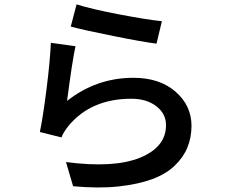

<svg xmlns="http://www.w3.org/2000/svg" viewBox="-20 -798 1017 868"><path d="M326.2 -778.3Q389.6 -757.8 516.6 -733.4Q643.6 -709 711.9 -702.1L687.5 -600.6Q620.1 -609.4 491.7 -635.3Q363.3 -661.1 299.8 -677.7ZM160.2 -201.2Q174.8 -271.5 190.4 -395.5Q206.1 -519.5 210 -604.5L321.3 -588.9Q306.6 -522.5 283.2 -341.8Q416 -446.3 583 -446.3Q702.1 -446.3 773.9 -383.3Q845.7 -320.3 845.7 -229.5Q845.7 -175.8 827.1 -130.9Q808.6 -85.9 769 -48.3Q729.5 -10.7 667 12.2Q604.5 35.2 515.6 44.9Q426.8 54.7 310.5 43.9L278.3 -65.4Q495.1 -37.1 612.8 -85Q730.5 -132.8 730.5 -232.4Q730.5 -284.2 686.5 -317.9Q642.6 -351.6 574.2 -351.6Q392.6 -351.6 291 -230.5Q267.6 -202.1 257.8 -176.8Z"/></svg>

Font: Min Sans SemiBold
Style: Regular
Weight: 600
Designer: Jinseong-Kim, NotoSansCJK, Nunito
Foundry: Jinseong-Kim
Version: Version 1.400;Glyphs 3.1.2 (3151)